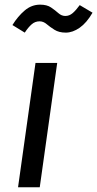

<svg xmlns="http://www.w3.org/2000/svg" viewBox="-20 -794 412 814"><path d="M130.5 -527.1H222.5L148.5 0H56.5ZM258.9 -655.7Q230 -655.7 211 -667.7Q192 -679.7 177.9 -691.6Q163.9 -703.6 147.9 -703.6Q128.9 -703.6 114.5 -691.1Q100 -678.6 85 -655.7L32.7 -687.8Q55.7 -725 84.8 -749.6Q113.9 -774.3 150 -774.3Q179 -774.3 196.5 -762.3Q214 -750.3 227.5 -738.3Q241 -726.3 257 -726.3Q274 -726.3 288 -738.3Q302 -750.3 318 -772.3L372.3 -740.2Q347.3 -697 317.7 -676.4Q288.1 -655.7 258.9 -655.7Z"/></svg>

Font: Fira Sans Variable
Style: Italic
Weight: 397
Italic angle: -8°
Designer: Carrois Corporate & Edenspiekermann AG
Foundry: Carrois Corporate GbR & Edenspiekermann AG
Version: Version 4.202